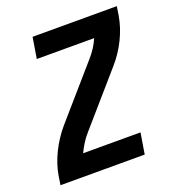

<svg xmlns="http://www.w3.org/2000/svg" viewBox="-133 -841 866 947"><g transform="rotate(-20 300.0 -367.5)"><path d="M23 0 30 -46Q40 -106 69 -164.5Q98 -223 140 -272L369 -535Q387 -555 402 -578Q417 -601 427 -625H126L144 -735H586L579 -689Q569 -629 540.5 -570.5Q512 -512 469 -463L240 -200Q222 -180 207.5 -157Q193 -134 182 -110H483L465 0Z"/></g></svg>

Font: Iosevka Curly XBdExObl
Style: Regular
Weight: 800
Width: 7
Italic angle: -9°
Monospace: yes
Designer: Belleve Invis
Foundry: Belleve Invis
Version: Version 11.1.0; ttfautohint (v1.8.3)